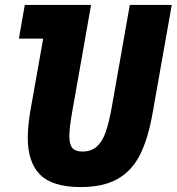

<svg xmlns="http://www.w3.org/2000/svg" viewBox="-20 -745 716 778"><path d="M92.5 -186.5Q92.5 -234 103.5 -298.5L155 -588.5H56.5L80.5 -725H349L325 -588.5L273.5 -297.5Q261 -228 261 -193Q261 -160 273.2 -145.5Q285.5 -131 314 -131Q348.5 -131 370.8 -149.8Q393 -168.5 407 -206.5Q421 -244.5 432.5 -308.5L506 -725H676L598.5 -287.5Q580.5 -184.5 548.2 -119.5Q516 -54.5 458 -20.8Q400 13 307 13Q192.5 13 142.5 -37.2Q92.5 -87.5 92.5 -186.5Z"/></svg>

Font: JuliaMono Black
Style: Italic
Weight: 900
Italic angle: -9°
Monospace: yes
Designer: cormullion
Foundry: corm
Version: Version 0.057; ttfautohint (v1.8.4)